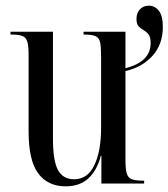

<svg xmlns="http://www.w3.org/2000/svg" viewBox="-20 -648 595 678"><path d="M212 10Q149 10 115 -35.5Q81 -81 81 -184V-454Q81 -485 76.5 -500.5Q72 -516 59 -521Q46 -526 20 -526H17V-536H167V-157Q167 -81 184.5 -48Q202 -15 242 -15Q289 -15 313 -64.5Q337 -114 337 -197V-447Q337 -482 333.5 -498.5Q330 -515 317 -520.5Q304 -526 277 -526H275V-536H423V-407Q512 -430 512 -496Q512 -517 504.5 -526.5Q497 -536 487 -541.5Q477 -547 469.5 -555Q462 -563 462 -581Q462 -603 474.5 -615.5Q487 -628 505 -628Q527 -628 541 -610Q555 -592 555 -553Q555 -492 519 -451.5Q483 -411 423 -397V-84Q423 -52 427.5 -36Q432 -20 445.5 -15Q459 -10 486 -10H489V0H338V-98H336Q323 -47 292.5 -18.5Q262 10 212 10Z"/></svg>

Font: Noto Serif Display ExtraCondensed
Style: Regular
Weight: 400
Width: 2
Designer: Monotype Design Team
Foundry: Monotype Imaging Inc.
Version: Version 2.009